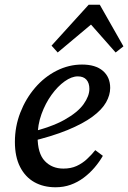

<svg xmlns="http://www.w3.org/2000/svg" viewBox="-20 -779 542 812"><path d="M215 13Q164 13 125.5 -8.5Q87 -30 65 -73Q43 -116 43 -179Q43 -244 66 -303Q89 -362 128.5 -408Q168 -454 219.5 -480Q271 -506 327 -506Q384 -506 415 -479.5Q446 -453 446 -407Q446 -377 428.5 -346Q411 -315 371 -285.5Q331 -256 265.5 -229Q200 -202 103 -179L101 -218Q197 -241 253 -272.5Q309 -304 333.5 -338.5Q358 -373 358 -403Q358 -428 345.5 -442Q333 -456 309 -456Q283 -456 253.5 -435Q224 -414 198 -378Q172 -342 155.5 -296.5Q139 -251 139 -201Q139 -130 169.5 -98Q200 -66 248 -66Q280 -66 304 -77Q328 -88 347.5 -106Q367 -124 383 -144L415 -120Q400 -94 379.5 -70Q359 -46 333.5 -27Q308 -8 278.5 2.5Q249 13 215 13ZM469 -557 341 -702H397L224 -557L198 -586L355 -759H402L502 -583Z"/></svg>

Font: Source Serif 4 Medium
Style: Italic
Weight: 500
Italic angle: -12°
Designer: Frank Grießhammer
Foundry: Adobe Systems Incorporated
Version: Version 4.004;hotconv 1.0.116;makeotfexe 2.5.65601